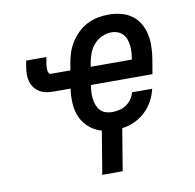

<svg xmlns="http://www.w3.org/2000/svg" viewBox="-81 -611 912 898"><g transform="rotate(-10 375.0 -161.5)"><path d="M333 205 367 1Q334 -8 308.5 -30Q283 -52 269.5 -82Q256 -112 254 -147.5Q252 -183 257 -218H178Q160 -218 143 -221Q126 -224 111.5 -232.5Q97 -241 87 -254Q77 -267 72 -283Q67 -299 67 -316.5Q67 -334 70 -352L75 -383H171L166 -352Q165 -345 164.5 -337.5Q164 -330 164.5 -323Q165 -316 168 -309Q171 -302 178 -302H271L276 -331Q280 -357 288 -382Q296 -407 310.5 -430.5Q325 -454 345 -473.5Q365 -493 389.5 -505.5Q414 -518 440 -523Q466 -528 492 -528Q521 -528 549.5 -521Q578 -514 600.5 -498Q623 -482 637.5 -457.5Q652 -433 658 -405.5Q664 -378 663.5 -348.5Q663 -319 658 -289L646 -218H354V-217Q351 -201 350 -185Q349 -169 351 -153Q353 -137 358.5 -122.5Q364 -108 374 -97Q384 -86 399 -81Q414 -76 430 -76Q447 -76 464.5 -80Q482 -84 497 -94Q512 -104 522.5 -119Q533 -134 537 -151H633Q626 -121 611 -93.5Q596 -66 573 -44.5Q550 -23 521 -10Q492 3 463 6L430 205ZM563 -302V-303Q566 -319 567 -335Q568 -351 566.5 -366.5Q565 -382 560 -396.5Q555 -411 545 -422Q535 -433 520.5 -438.5Q506 -444 490 -444Q467 -444 444.5 -433.5Q422 -423 406 -404Q390 -385 382 -362.5Q374 -340 370 -317L368 -302Z"/></g></svg>

Font: Iosevka Etoile Medium Oblique
Style: Regular
Weight: 500
Italic angle: -9°
Designer: Belleve Invis
Foundry: Belleve Invis
Version: Version 15.5.2; ttfautohint (v1.8.4)